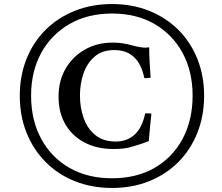

<svg xmlns="http://www.w3.org/2000/svg" viewBox="-20 -791 1098 951"><path d="M991 -317Q991 -217 957.5 -133Q924 -49 863 12Q802 73 718.5 106.5Q635 140 535 140Q435 140 351 106.5Q267 73 206 11.5Q145 -50 111.5 -133.5Q78 -217 78 -317Q78 -416 111.5 -499.5Q145 -583 206 -643.5Q267 -704 351 -737.5Q435 -771 535 -771Q635 -771 718.5 -737.5Q802 -704 863 -643.5Q924 -583 957.5 -499.5Q991 -416 991 -317ZM934 -317Q934 -437 884.5 -528.5Q835 -620 745.5 -672Q656 -724 535 -724Q414 -724 324 -672Q234 -620 184 -528.5Q134 -437 134 -317Q134 -196 184 -103.5Q234 -11 324 40.5Q414 92 535 92Q656 92 745.5 40.5Q835 -11 884.5 -103.5Q934 -196 934 -317ZM730 -228Q726 -195 723 -161Q720 -127 717 -92Q686 -80 661 -72.5Q636 -65 618 -60Q600 -56 580.5 -54.5Q561 -53 541 -53Q461 -53 400 -84.5Q339 -116 304.5 -174Q270 -232 270 -313Q270 -391 305 -451Q340 -511 400.5 -545.5Q461 -580 539 -580Q587 -580 635 -566Q658 -560 674 -557.5Q690 -555 698 -555Q703 -555 708.5 -555.5Q714 -556 719 -557Q719 -523 721 -485Q723 -447 726 -406Q719 -405 711 -404.5Q703 -404 695 -404Q667 -543 546 -543Q486 -543 448.5 -510.5Q411 -478 393.5 -427Q376 -376 376 -318Q376 -258 394.5 -206Q413 -154 452 -122Q491 -90 553 -90Q609 -90 646.5 -124Q684 -158 699 -229Q715 -231 730 -228Z"/></svg>

Font: Tiro Devanagari Marathi
Style: Italic
Weight: 400
Italic angle: -11°
Designer: Devanagari: John Hudson & Fiona Ross, assisted by Paul Hanslow. Latin: John Hudson with Paul Hanslow, assisted by Kaja S
Foundry: Tiro Typeworks Ltd.
Version: Version 1.52